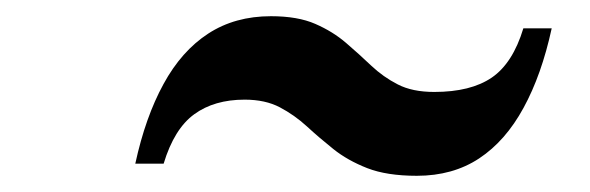

<svg xmlns="http://www.w3.org/2000/svg" viewBox="-20 -545 728 237"><path d="M494.5 -328Q457.5 -328 433.2 -337.5Q409 -347 391.5 -361Q374 -375 358.8 -389Q343.5 -403 325.5 -412.5Q307.5 -422 282 -422Q244.5 -422 219.8 -404Q195 -386 182 -343H147Q159.5 -400.5 181.8 -441.2Q204 -482 237 -503.5Q270 -525 314.5 -525Q347.5 -525 369.2 -515.5Q391 -506 407.2 -492Q423.5 -478 438.2 -464Q453 -450 471 -440.8Q489 -431.5 516 -431.5Q561 -431.5 587 -449.2Q613 -467 626 -510H661Q648.5 -452.5 626.2 -411.8Q604 -371 571.5 -349.5Q539 -328 494.5 -328Z"/></svg>

Font: Bodoni Moda 9pt
Style: Bold Italic
Weight: 700
Italic angle: -13°
Designer: Owen Earl
Foundry: indestructible type
Version: Version 2.004